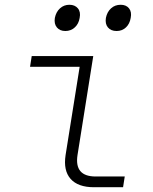

<svg xmlns="http://www.w3.org/2000/svg" viewBox="-20 -785 640 805"><path d="M374 0Q307 0 276 -35Q245 -70 255 -135L314 -505H106L113 -550H371L305 -135Q291 -45 381 -45H503L496 0ZM469 -655Q445 -655 432.5 -670Q420 -685 424 -710Q429 -735 445.5 -750Q462 -765 486 -765Q509 -765 521 -750Q533 -735 528 -710Q524 -685 508 -670Q492 -655 469 -655ZM254 -655Q231 -655 218.5 -670Q206 -685 210 -710Q215 -735 231.5 -750Q248 -765 271 -765Q294 -765 306.5 -750Q319 -735 314 -710Q310 -685 293.5 -670Q277 -655 254 -655Z"/></svg>

Font: NKDuy Mono Thin
Style: Italic
Weight: 100
Italic angle: -9°
Monospace: yes
Designer: NKDuy
Foundry: NKDuy
Version: Version 2.251; ttfautohint (v1.8.4.7-5d5b)